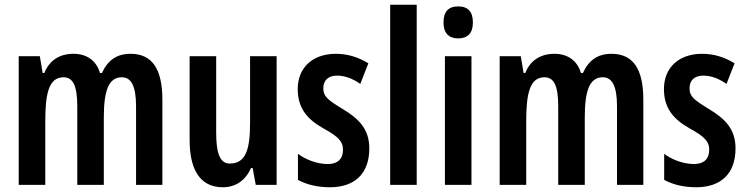

<svg xmlns="http://www.w3.org/2000/svg" viewBox="-20 -780 3152 810"><path d="M531 -553C472 -553 435 -526 410 -472H402C388 -519 352 -553 290 -553C231 -553 188 -525 167 -472H160L148 -543H59V0H171V-269C171 -385 186 -454 248 -454C288 -454 306 -418 306 -332V0H418V-284C418 -397 438 -454 494 -454C534 -454 554 -416 554 -331V0H665V-360C665 -490 621 -553 531 -553Z M1147 -543H1035V-262C1035 -149 1017 -90 949 -90C909 -90 892 -132 892 -219V-543H780V-189C780 -66 823 10 920 10C974 10 1015 -18 1039 -71H1046L1059 0H1147Z M1538 -154C1538 -237 1492 -280 1426 -320C1360 -360 1344 -374 1344 -408C1344 -441 1365 -461 1402 -461C1437 -461 1470 -447 1500 -426L1534 -513C1491 -539 1447 -553 1397 -553C1299 -553 1236 -495 1236 -404C1236 -323 1277 -276 1345 -238C1411 -202 1427 -181 1427 -148C1427 -109 1404 -88 1363 -88C1317 -88 1269 -107 1237 -131V-21C1274 -1 1320 10 1372 10C1476 10 1538 -47 1538 -154Z M1738 0V-760H1626V0Z M1913 -753C1871 -753 1851 -730 1851 -685C1851 -641 1873 -618 1913 -618C1954 -618 1975 -641 1975 -685C1975 -729 1956 -753 1913 -753ZM1969 -543H1857V0H1969Z M2560 -553C2501 -553 2464 -526 2439 -472H2431C2417 -519 2381 -553 2319 -553C2260 -553 2217 -525 2196 -472H2189L2177 -543H2088V0H2200V-269C2200 -385 2215 -454 2277 -454C2317 -454 2335 -418 2335 -332V0H2447V-284C2447 -397 2467 -454 2523 -454C2563 -454 2583 -416 2583 -331V0H2694V-360C2694 -490 2650 -553 2560 -553Z M3083 -154C3083 -237 3037 -280 2971 -320C2905 -360 2889 -374 2889 -408C2889 -441 2910 -461 2947 -461C2982 -461 3015 -447 3045 -426L3079 -513C3036 -539 2992 -553 2942 -553C2844 -553 2781 -495 2781 -404C2781 -323 2822 -276 2890 -238C2956 -202 2972 -181 2972 -148C2972 -109 2949 -88 2908 -88C2862 -88 2814 -107 2782 -131V-21C2819 -1 2865 10 2917 10C3021 10 3083 -47 3083 -154Z"/></svg>

Font: Noto Sans Armenian ExtraCondensed SemiBold
Style: Regular
Weight: 600
Width: 2
Designer: Monotype Design Team
Foundry: Monotype Imaging Inc.
Version: Version 2.008